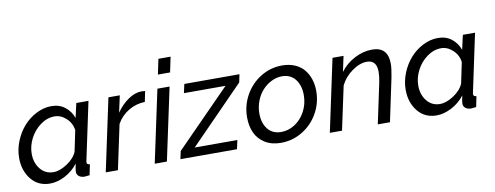

<svg xmlns="http://www.w3.org/2000/svg" viewBox="-62 -1042 3519 1365"><g transform="rotate(-10 1698.0 -360.0)"><path d="M22 -207Q22 -268.6 45.9 -327.9Q69.8 -387.2 109.1 -431.6Q148.4 -476.1 201.9 -503.4Q255.4 -530.8 311 -530.8Q368.7 -530.8 408.9 -499.3Q449.2 -467.8 466.8 -418L490.2 -522H578.1L490.2 -107.9Q487.8 -95.7 487.8 -95.2Q487.8 -85.4 492.9 -81.3Q498 -77.1 509.8 -76.2L494.1 0Q463.9 3.9 459 3.9Q432.1 3.9 417 -8.5Q401.9 -21 401.9 -41Q401.9 -55.7 411.1 -98.1Q372.6 -48.3 317.1 -19.3Q261.7 9.8 208 9.8Q123 9.8 72.5 -52.7Q22 -115.2 22 -207ZM418 -183.1 449.2 -333Q442.9 -383.8 404.8 -419.4Q366.7 -455.1 320.8 -455.1Q267.1 -455.1 219 -420.2Q170.9 -385.3 143.1 -331.3Q115.2 -277.3 115.2 -221.2Q115.2 -155.3 151.4 -110.6Q187.5 -65.9 246.1 -65.9Q291.5 -65.9 345 -101.1Q398.4 -136.2 418 -183.1Z M722.2 -522H804.2L777.8 -400.9Q815.9 -456.1 865 -489.5Q914.1 -522.9 960.9 -522.9Q975.1 -522.9 986.8 -521L971.2 -444.8Q908.2 -443.4 853.5 -410.9Q798.8 -378.4 767.1 -321.8L698.7 0H610.8Z M1119.6 -730H1207.5L1184.6 -620.1H1096.7ZM1075.7 -522H1163.6L1052.2 0H964.4Z M1162.1 -57.1 1556.2 -458H1255.9L1270 -522H1668L1656.2 -464.8L1264.2 -64H1572.3L1558.1 0H1149.9Z M1668 -210Q1668 -295.9 1709.5 -369.9Q1751 -443.8 1822 -487.3Q1893.1 -530.8 1976.1 -530.8Q2027.3 -530.8 2067.6 -513.7Q2107.9 -496.6 2133.3 -466.3Q2158.7 -436 2171.9 -396.2Q2185.1 -356.4 2185.1 -310.1Q2185.1 -224.6 2143.6 -150.9Q2102.1 -77.1 2030.5 -33.7Q1959 9.8 1875 9.8Q1807.1 9.8 1759.5 -20.3Q1711.9 -50.3 1689.9 -99.1Q1668 -147.9 1668 -210ZM2092.8 -296.9Q2092.8 -367.2 2058.3 -411.1Q2023.9 -455.1 1961.9 -455.1Q1923.8 -455.1 1887 -437Q1850.1 -418.9 1821.8 -388.4Q1793.5 -357.9 1776.1 -314.2Q1758.8 -270.5 1758.8 -222.2Q1758.8 -152.3 1793.5 -109.1Q1828.1 -65.9 1890.1 -65.9Q1941.9 -65.9 1988.3 -95.5Q2034.7 -125 2063.7 -178.7Q2092.8 -232.4 2092.8 -296.9Z M2339.8 -522H2419.4L2395.5 -410.2Q2436 -465.3 2498.8 -498Q2561.5 -530.8 2626.5 -530.8Q2740.7 -530.8 2740.7 -408.2Q2740.7 -375 2728.5 -312L2662.6 0H2574.7L2636.7 -292Q2645.5 -335 2645.5 -367.2Q2645.5 -452.1 2574.7 -452.1Q2523.9 -452.1 2468.3 -412.8Q2412.6 -373.5 2383.8 -314.9L2316.4 0H2228.5Z M2812.5 -207Q2812.5 -268.6 2836.4 -327.9Q2860.4 -387.2 2899.7 -431.6Q2939 -476.1 2992.4 -503.4Q3045.9 -530.8 3101.6 -530.8Q3159.2 -530.8 3199.5 -499.3Q3239.7 -467.8 3257.3 -418L3280.8 -522H3368.7L3280.8 -107.9Q3278.3 -95.7 3278.3 -95.2Q3278.3 -85.4 3283.4 -81.3Q3288.6 -77.1 3300.3 -76.2L3284.7 0Q3254.4 3.9 3249.5 3.9Q3222.7 3.9 3207.5 -8.5Q3192.4 -21 3192.4 -41Q3192.4 -55.7 3201.7 -98.1Q3163.1 -48.3 3107.7 -19.3Q3052.2 9.8 2998.5 9.8Q2913.6 9.8 2863 -52.7Q2812.5 -115.2 2812.5 -207ZM3208.5 -183.1 3239.7 -333Q3233.4 -383.8 3195.3 -419.4Q3157.2 -455.1 3111.3 -455.1Q3057.6 -455.1 3009.5 -420.2Q2961.4 -385.3 2933.6 -331.3Q2905.8 -277.3 2905.8 -221.2Q2905.8 -155.3 2941.9 -110.6Q2978 -65.9 3036.6 -65.9Q3082 -65.9 3135.5 -101.1Q3189 -136.2 3208.5 -183.1Z"/></g></svg>

Font: Rawline Medium
Style: Italic
Weight: 500
Italic angle: -12°
Designer: Matt McInerney, Pablo Impallari, Rodrigo Fuenzalida
Foundry: Matt McInerney, Pablo Impallari, Rodrigo Fuenzalida
Version: Version 4.020;PS 004.020;hotconv 1.0.88;makeotf.lib2.5.64775